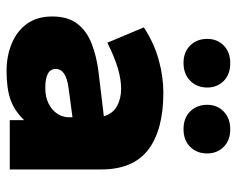

<svg xmlns="http://www.w3.org/2000/svg" viewBox="-90 -640 739 600"><g transform="rotate(90 280.0 -339.5)"><path d="M201 10Q155 10 116 -6Q77 -22 54 -53.5Q31 -85 31 -133Q31 -182 54 -211.5Q77 -241 116 -256Q155 -271 201 -277L343 -294Q334 -323 310.5 -335.5Q287 -348 257 -348Q228 -348 193.5 -338Q159 -328 113 -305L65 -419Q114 -451 166.5 -465.5Q219 -480 269 -480Q385 -480 447 -433Q509 -386 509 -286V0H355V-45Q325 -14 290 -2Q255 10 201 10ZM255 -111Q282 -111 302.5 -121Q323 -131 334.5 -148Q346 -165 346 -185V-196L256 -184Q225 -180 210 -170Q195 -160 195 -144Q195 -127 210 -119Q225 -111 255 -111ZM383 -543Q348 -543 327.5 -564Q307 -585 307 -617Q307 -648 328 -668.5Q349 -689 384 -689Q418 -689 438.5 -668.5Q459 -648 459 -617Q459 -585 438.5 -564Q418 -543 383 -543ZM176 -543Q142 -543 121.5 -564Q101 -585 101 -617Q101 -648 121.5 -668.5Q142 -689 177 -689Q212 -689 232.5 -668.5Q253 -648 253 -617Q253 -585 232 -564Q211 -543 176 -543Z"/></g></svg>

Font: Gantari ExtraBold
Style: Regular
Weight: 800
Version: Version 1.000